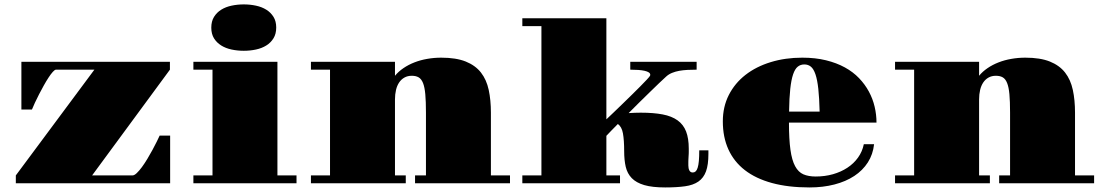

<svg xmlns="http://www.w3.org/2000/svg" viewBox="-20 -820 4931 859"><path d="M50.8 -35.2 402.3 -508.3H230.5Q225.1 -508.3 216.3 -498.5Q207.5 -488.8 197.3 -473.1Q187 -457.5 176 -437.7Q165 -418 154.8 -398.2Q144.5 -378.4 136.2 -360.4Q127.9 -342.3 123 -330.1H75.7V-543.5H740.2V-508.3L392.1 -35.2H572.8Q581.1 -35.2 592 -45.7Q603 -56.2 615 -72.5Q627 -88.9 639.2 -109.1Q651.4 -129.4 662.1 -149.2Q672.9 -168.9 681.2 -186Q689.5 -203.1 694.3 -213.4H741.2V0H50.8Z M1070.8 -592.8Q1042.5 -592.8 1016.1 -598.4Q989.7 -604 969.7 -616.5Q949.7 -628.9 937.5 -648.4Q925.3 -668 925.3 -696.3Q925.3 -724.6 937.5 -744.4Q949.7 -764.2 969.7 -776.6Q989.7 -789.1 1016.1 -794.7Q1042.5 -800.3 1070.8 -800.3Q1098.6 -800.3 1125 -794.7Q1151.4 -789.1 1171.4 -776.6Q1191.4 -764.2 1203.6 -744.6Q1215.8 -725.1 1215.8 -696.8Q1215.8 -668.5 1203.6 -648.7Q1191.4 -628.9 1171.4 -616.5Q1151.4 -604 1125 -598.4Q1098.6 -592.8 1070.8 -592.8ZM845.2 -35.2H930.7V-508.3H845.2V-543.5H1221.2V-35.2H1306.6V0H845.2Z M1371.1 -35.2H1456.5V-508.3H1371.1V-543.5H1747.1V-481Q1762.7 -500 1784.9 -515.1Q1807.1 -530.3 1834 -540.8Q1860.8 -551.3 1891.4 -556.6Q1921.9 -562 1954.1 -562Q2020.5 -562 2063.7 -544.7Q2106.9 -527.3 2131.8 -495.4Q2156.7 -463.4 2166.5 -417.7Q2176.3 -372.1 2176.3 -315.9V-35.2H2261.7V0H1836.9V-35.2H1885.7V-315.9Q1885.7 -366.2 1882.8 -398.2Q1879.9 -430.2 1872.6 -448.5Q1865.2 -466.8 1853 -473.9Q1840.8 -481 1822.3 -481Q1803.7 -481 1789.6 -473.1Q1775.4 -465.3 1765.9 -451.2Q1756.3 -437 1751.7 -417.5Q1747.1 -397.9 1747.1 -375V-35.2H1795.4V0H1371.1Z M2316.9 -35.2H2402.3V-703.1H2316.9V-738.3H2692.9V-286.1Q2706.5 -298.8 2725.6 -317.1Q2744.6 -335.4 2765.6 -355.7Q2786.6 -376 2807.4 -396.5Q2828.1 -417 2845.2 -434.1Q2862.3 -451.2 2873.5 -463.4Q2884.8 -475.6 2887.2 -479.5Q2888.7 -481.4 2888.9 -482.7Q2889.2 -483.9 2889.2 -485.4Q2889.2 -491.7 2882.6 -496.1Q2876 -500.5 2864 -503.2Q2852.1 -505.9 2835.7 -507.1Q2819.3 -508.3 2799.8 -508.3V-543.5H3096.7V-508.3Q3076.2 -508.3 3056.4 -507.3Q3036.6 -506.3 3019 -503.2Q3001.5 -500 2986.6 -493.9Q2971.7 -487.8 2960.4 -477.5Q2947.8 -466.3 2929 -448.2Q2910.2 -430.2 2887.7 -408.2Q2865.2 -386.2 2840.6 -362.1Q2815.9 -337.9 2792.5 -314Q2806.6 -314.9 2820.3 -315.4Q2834 -315.9 2846.7 -315.9Q2903.8 -315.9 2944.6 -308.1Q2985.4 -300.3 3011.5 -281.5Q3037.6 -262.7 3049.6 -231.7Q3061.5 -200.7 3061.5 -154.8Q3061.5 -150.4 3061.5 -147.2Q3061.5 -144 3061.5 -140.4Q3061.5 -136.7 3061.3 -131.3Q3061 -126 3060.5 -117.7Q3060.1 -109.4 3059.8 -104Q3059.6 -98.6 3059.6 -94.7Q3059.6 -90.8 3059.6 -87.4Q3059.6 -84 3059.6 -79.6Q3059.6 -66.4 3064.2 -57.4Q3068.8 -48.3 3079.6 -48.3Q3086.9 -48.3 3092.3 -53.2Q3097.7 -58.1 3101.3 -69.6Q3105 -81.1 3106.7 -100.1Q3108.4 -119.1 3108.4 -147.5H3149.4V-131.3Q3149.4 -83 3138.7 -53.5Q3127.9 -23.9 3104.7 -7.8Q3081.5 8.3 3044.7 13.4Q3007.8 18.6 2956.1 18.6Q2898.4 18.6 2862.5 8.1Q2826.7 -2.4 2806.6 -22.9Q2786.6 -43.5 2779.5 -73.7Q2772.5 -104 2772.5 -143.6Q2772.5 -192.4 2767.1 -222.9Q2761.7 -253.4 2744.1 -265.1Q2728.5 -249 2715.1 -235.6Q2701.7 -222.2 2692.9 -212.4V-35.2H2753.9V0H2316.9Z M3213.9 -276.9Q3213.9 -342.3 3240.7 -395Q3267.6 -447.8 3315.2 -484.9Q3362.8 -522 3428 -542Q3493.2 -562 3569.3 -562Q3627.9 -562 3675.5 -550.3Q3723.1 -538.6 3760 -518.3Q3796.9 -498 3823.5 -470.2Q3850.1 -442.4 3867.4 -410.2Q3884.8 -377.9 3893.1 -342.5Q3901.4 -307.1 3901.4 -271.5H3509.8Q3509.8 -196.8 3516.4 -149.9Q3522.9 -103 3537.4 -76.4Q3551.8 -49.8 3574.5 -40Q3597.2 -30.3 3629.4 -30.3Q3670.4 -30.3 3706.5 -40.5Q3742.7 -50.8 3771.2 -69.6Q3799.8 -88.4 3818.8 -115Q3837.9 -141.6 3844.7 -174.8H3890.6Q3885.7 -129.4 3862.8 -93.5Q3839.8 -57.6 3802 -32.7Q3764.2 -7.8 3713.1 5.4Q3662.1 18.6 3601.6 18.6Q3506.3 18.6 3433.8 -1.2Q3361.3 -21 3312.5 -58.8Q3263.7 -96.7 3238.8 -151.6Q3213.9 -206.5 3213.9 -276.9ZM3647 -320.8Q3645.5 -381.8 3641.1 -422.4Q3636.7 -462.9 3628.4 -487.3Q3620.1 -511.7 3607.9 -521.7Q3595.7 -531.7 3578.6 -531.7Q3561.5 -531.7 3549.1 -521.7Q3536.6 -511.7 3528.3 -487.3Q3520 -462.9 3515.6 -422.4Q3511.2 -381.8 3510.3 -320.8Z M3984.4 -35.2H4069.8V-508.3H3984.4V-543.5H4360.4V-481Q4376 -500 4398.2 -515.1Q4420.4 -530.3 4447.3 -540.8Q4474.1 -551.3 4504.6 -556.6Q4535.2 -562 4567.4 -562Q4633.8 -562 4677 -544.7Q4720.2 -527.3 4745.1 -495.4Q4770 -463.4 4779.8 -417.7Q4789.6 -372.1 4789.6 -315.9V-35.2H4875V0H4450.2V-35.2H4499V-315.9Q4499 -366.2 4496.1 -398.2Q4493.2 -430.2 4485.8 -448.5Q4478.5 -466.8 4466.3 -473.9Q4454.1 -481 4435.5 -481Q4417 -481 4402.8 -473.1Q4388.7 -465.3 4379.2 -451.2Q4369.6 -437 4365 -417.5Q4360.4 -397.9 4360.4 -375V-35.2H4408.7V0H3984.4Z"/></svg>

Font: GravitasOne
Style: Regular
Weight: 400
Designer: Riccardo De Franceschi
Foundry: Sorkin Type Co.
Version: Version 1.001